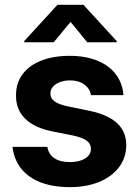

<svg xmlns="http://www.w3.org/2000/svg" viewBox="-20 -770 579 801"><path d="M272.5 -434.6Q249 -434.6 230.2 -427.5Q211.4 -420.4 200.7 -408Q189.9 -395.5 190.4 -379.9Q189 -342.3 258.8 -327.1L353.5 -307.6Q430.7 -291.5 468.5 -256.3Q506.3 -221.2 506.8 -164.1Q506.3 -112.3 476.8 -72.8Q447.3 -33.2 394 -11.2Q340.8 10.7 271.5 10.7Q200.7 10.7 148.9 -9.5Q97.2 -29.8 67.6 -67.6Q38.1 -105.5 32.2 -157.2H177.7Q182.6 -126 207 -109.9Q231.4 -93.8 271.5 -93.8Q311 -93.8 335.2 -108.9Q359.4 -124 359.4 -149.4Q359.4 -169.9 342 -182.9Q324.7 -195.8 287.1 -204.1L199.2 -221.7Q124 -236.3 85 -274.9Q45.9 -313.5 46.9 -372.1Q46.4 -422.4 73.7 -459.7Q101.1 -497.1 151.9 -517.1Q202.6 -537.1 270.5 -537.1Q336.4 -537.1 385.7 -517.1Q435.1 -497.1 463.1 -460.2Q491.2 -423.3 495.1 -373H359.4Q355 -400.9 331.5 -417.7Q308.1 -434.6 272.5 -434.6ZM274.4 -678.7 204.1 -593.8H81.1V-598.6L219.7 -750H328.1L466.8 -598.6V-593.8H343.8Z"/></svg>

Font: Pretendard GOV
Style: Bold
Weight: 700
Designer: Base glyphs from Inter by Rasmus Andersson; Hangeul glyphs from Noto Sans CJK(Source Han Sans) by Jang Soo-young and Kan
Foundry: Kil Hyung-jin
Version: Version 1.309